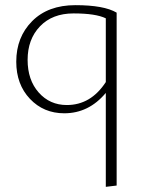

<svg xmlns="http://www.w3.org/2000/svg" viewBox="-20 -435 557 744"><path d="M272 -415Q383 -415 432 -386V284L390 289V-75Q324 4 229 4Q149 4 96 -52Q43 -108 43 -196Q43 -291 104.5 -353Q166 -415 272 -415ZM239 -28Q332 -28 390 -117V-364Q351 -383 265 -383Q183 -383 135 -333Q87 -283 87 -203Q87 -125 130 -76.5Q173 -28 239 -28Z"/></svg>

Font: EauTestText Light
Style: Regular
Weight: 300
Designer: Christian Thalmann (Catharsis Fonts)
Version: Version 0.001;PS 000.001;hotconv 1.0.88;makeotf.lib2.5.64775